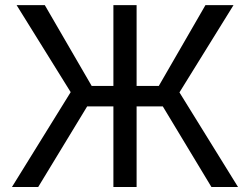

<svg xmlns="http://www.w3.org/2000/svg" viewBox="-20 -748 1000 768"><path d="M526.4 0H433.6V-727.5H526.4ZM262.7 -379.4 46.4 -727.5H159.2L346.7 -404.3H615.2L801.8 -727.5H914.1L697.8 -378.4L932.1 0H825.7L631.3 -322.3H328.6L132.8 0H27.8Z"/></svg>

Font: Inter RS Variable
Style: Regular
Weight: 400
Designer: Rasmus Andersson (customised by Maria Ramos and Noel Pretorius)
Foundry: rsms
Version: Version 3.001;Glyphs 3.2.3 (3260)